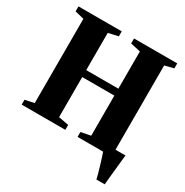

<svg xmlns="http://www.w3.org/2000/svg" viewBox="-204 -910 1214 1257"><g transform="rotate(30 403.0 -281.5)"><path d="M697.5 180Q694 163.5 686.8 137.8Q679.5 112 671.2 84.5Q663 57 655.5 33.5Q648 10 643.5 -2L620.5 -51.5H783.5Q781.5 -35 779 -10.8Q776.5 13.5 773.8 40.8Q771 68 768.2 94.5Q765.5 121 763.5 143.5Q761.5 166 760 180ZM97.5 -51.5V-688.5L29 -705.5V-743H356V-705.5L281.5 -688.5V-407H524.5V-688.5L449 -705.5V-743H775.5V-705.5L708 -688.5V-51.5L776.5 -37V0H451V-37L524.5 -51.5V-354.5H281.5V-51.5L358.5 -37V0H28.5V-37Z"/></g></svg>

Font: Merriweather 96pt Black
Style: Regular
Weight: 900
Version: Version 2.100